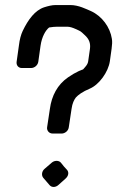

<svg xmlns="http://www.w3.org/2000/svg" viewBox="-20 -736 465 762"><path d="M157 -66C145 -56 144 -39 152 -30L177 -1C186 9 201 8 212 -2L241 -28C253 -39 254 -54 245 -63L234 -75L222 -90C214 -100 197 -100 186 -91ZM103 -466C117 -466 130 -477 132 -491L141 -555C146 -590 161 -616 175 -627C186 -629 200 -630 208 -630H247C257 -630 269 -626 280 -621C301 -611 297 -615 316 -597C334 -581 340 -564 337 -542L330 -493C329 -486 326 -479 318 -470C304 -455 318 -465 293 -454C280 -448 266 -440 250 -429C208 -400 185 -356 178 -304L167 -231C165 -220 173 -206 189 -206H225C236 -206 251 -215 253 -231L264 -304C267 -326 274 -340 281 -349C290 -359 307 -372 336 -384C374 -400 410 -451 416 -493L423 -543C425 -558 426 -571 424 -582C417 -628 385 -672 341 -692C322 -700 292 -716 259 -716H201C186 -716 171 -712 155 -707C119 -695 92 -659 70 -613C63 -598 58 -580 55 -555L46 -491C44 -478 52 -466 67 -466Z"/></svg>

Font: Reckless Catfish
Style: HeavyIt
Weight: 400
Foundry: Cannot Into Space Fonts
Version: Version 0.2894